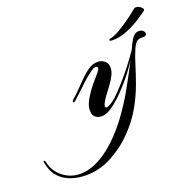

<svg xmlns="http://www.w3.org/2000/svg" viewBox="-392 -628 1052 1034"><g transform="rotate(-20 134.5 -110.5)"><path d="M-68 269Q-116 269 -156.5 254.5Q-197 240 -224 209Q-251 178 -260 126Q-262 118 -256 118Q-252 118 -250 125Q-239 181 -195.5 216Q-152 251 -96 251Q-44 251 9 223.5Q62 196 112 148.5Q162 101 206 41Q253 -23 291.5 -92Q330 -161 366 -231Q353 -212 339 -192Q325 -172 311 -155Q284 -121 249.5 -85.5Q215 -50 181 -25.5Q147 -1 119 -1Q97 -1 82.5 -13Q68 -25 68 -50Q68 -72 76 -90.5Q84 -109 94 -125Q111 -153 135 -182Q159 -211 177 -231Q188 -244 188 -252Q188 -262 177 -262Q164 -262 144 -246Q120 -229 95 -205.5Q70 -182 48 -161Q26 -140 12 -128Q5 -123 2 -123Q-2 -123 -2 -127Q-2 -133 5 -139Q25 -156 47.5 -179Q70 -202 92.5 -224.5Q115 -247 134 -261Q149 -273 165 -278.5Q181 -284 195 -284Q219 -284 235.5 -270Q252 -256 252 -231Q252 -212 242 -191Q230 -166 211.5 -141.5Q193 -117 176 -94Q163 -75 157 -63Q151 -51 151 -46Q151 -37 159 -37Q167 -37 182.5 -46Q198 -55 214 -69Q241 -94 273.5 -130.5Q306 -167 337 -207Q368 -247 391 -281Q405 -314 421 -339Q437 -364 462 -364Q476 -364 484.5 -356Q493 -348 493 -340Q493 -333 487 -328.5Q481 -324 467 -325Q456 -327 442 -321Q428 -315 413 -283Q397 -247 382.5 -199Q368 -151 348 -96Q328 -41 295.5 17.5Q263 76 209 133Q156 189 83.5 229Q11 269 -68 269ZM316 -366Q294 -366 296 -372Q296 -378 310 -380Q330 -384 361.5 -402.5Q393 -421 426 -445Q459 -469 480 -487Q485 -490 491 -490Q501 -490 511 -484Q521 -478 526 -470Q531 -462 524 -457Q506 -443 471.5 -421Q437 -399 396 -382.5Q355 -366 316 -366Z"/></g></svg>

Font: Arizonia
Style: Regular
Weight: 400
Designer: Robert E. Leuschke
Foundry: Robert E. Leuschke
Version: Version 1.010; ttfautohint (v1.8.4.7-5d5b)